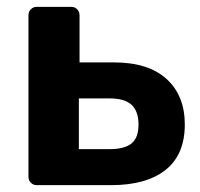

<svg xmlns="http://www.w3.org/2000/svg" viewBox="-20 -540 584 560"><path d="M87 0Q77 0 70 -7Q63 -14 63 -25V-495Q63 -506 70 -513Q77 -520 87 -520H188Q198 -520 205 -513Q212 -506 212 -495V-358H312Q413 -358 466 -309.5Q519 -261 519 -177Q519 -89 463 -44.5Q407 0 304 0ZM210 -105H299Q343 -105 363.5 -121.5Q384 -138 384 -177Q384 -215 364 -234Q344 -253 299 -253H210Z"/></svg>

Font: Rubik SemiBold
Style: Regular
Weight: 600
Designer: Hubert and Fischer
Foundry: Hubert and Fischer
Version: Version 2.300;gftools[0.9.30]